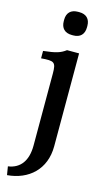

<svg xmlns="http://www.w3.org/2000/svg" viewBox="-148 -774 579 1078"><g transform="rotate(15 142.0 -235.5)"><path d="M229 34V-506H159C130 -484 104 -475 30 -467V-424C106 -430 116 -425 116 -358V60C116 148 78 200 7 210L15 259C138 249 229 169 229 34ZM99 -659C99 -618 122 -595 163 -595H171C211 -595 234 -618 234 -659V-667C234 -707 211 -730 171 -730H163C122 -730 99 -707 99 -667Z"/></g></svg>

Font: LT Superior Serif Semibold
Style: Regular
Weight: 600
Designer: Daniel Lyons
Foundry: LyonsType
Version: Version 2.120;FEAKit 1.0